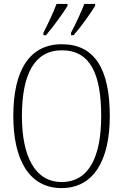

<svg xmlns="http://www.w3.org/2000/svg" viewBox="-20 -951 630 981"><path d="M343 -784V-771H356C394 -814 445 -886 466 -921V-931H411C393 -886 370 -835 343 -784ZM202 -784V-771H215C252 -814 304 -886 325 -921V-931H269C252 -886 228 -835 202 -784ZM295 10C457 10 541 -130 541 -358C541 -599 463 -725 296 -725C131 -725 48 -592 48 -359C48 -134 129 10 295 10ZM295 -21C159 -21 92 -152 92 -358C92 -570 155 -694 296 -694C443 -694 497 -570 497 -358C497 -149 434 -21 295 -21Z"/></svg>

Font: Noto Serif Georgian Condensed ExtraLight
Style: Regular
Weight: 200
Width: 3
Designer: Monotype Design Team, Akaki Razmadze
Foundry: Google LLC
Version: Version 2.003